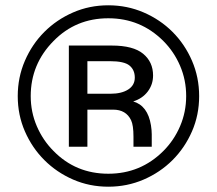

<svg xmlns="http://www.w3.org/2000/svg" viewBox="-20 -692 819 725"><path d="M558 -407Q558 -373 538 -346.5Q518 -320 483 -309Q538 -293 550 -219Q553 -200 553 -185V-138H484V-176Q484 -219 475 -238Q456 -278 407 -278H310V-138H240V-520H402Q483 -520 520.5 -489Q558 -458 558 -407ZM397 -338Q439 -338 464 -354Q489 -370 489 -399Q489 -428 469 -444.5Q449 -461 395 -461H310V-338ZM389 -672Q460 -672 522.5 -645Q585 -618 631.5 -571.5Q678 -525 705 -462.5Q732 -400 732 -329Q732 -258 705 -196Q678 -134 631.5 -87.5Q585 -41 522.5 -14Q460 13 389 13Q318 13 256 -14Q194 -41 147.5 -87.5Q101 -134 74 -196Q47 -258 47 -329Q47 -400 74 -462.5Q101 -525 147.5 -571.5Q194 -618 256 -645Q318 -672 389 -672ZM389 -36Q511 -36 597 -122Q637 -162 660 -215.5Q683 -269 683 -329.5Q683 -390 660 -443.5Q637 -497 597 -537Q511 -623 389 -623Q266 -623 182 -537Q96 -450 96 -329Q96 -269 119 -215.5Q142 -162 182 -122Q266 -36 389 -36Z"/></svg>

Font: Questrial
Style: Regular
Weight: 400
Designer: Joe Prince
Foundry: Joe Prince
Version: Version 1.002